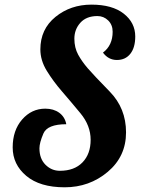

<svg xmlns="http://www.w3.org/2000/svg" viewBox="-20 -775 610 813"><path d="M416 -552.2Q457 -583 457 -640.6Q457 -669.9 438 -688.5Q418.9 -707 392.6 -707Q345.7 -707 320.3 -678.7Q294.9 -650.4 294.9 -611.3Q294.9 -572.8 311 -543.5Q327.1 -514.2 351.6 -485.8Q376 -457.5 444.8 -387Q513.7 -316.4 513.7 -214.4Q513.7 -112.3 436 -47.1Q358.4 18.1 253.9 18.1Q148.9 18.1 91.3 -30.3Q33.7 -78.6 33.7 -150.9Q33.7 -223.1 73.7 -269Q113.8 -314.9 171.9 -314.9Q207 -314.9 231 -297.4Q254.9 -279.8 260.7 -249Q180.7 -249 163.8 -209.7Q147 -170.4 147 -147Q147 -103 172.6 -77.4Q198.2 -51.8 233.4 -51.8Q294.9 -51.8 329.3 -87.4Q363.8 -123 363.8 -183.1Q363.8 -243.2 320.6 -295.4Q277.3 -347.7 241.2 -389.4Q205.1 -431.2 178 -475.3Q150.9 -519.5 150.9 -565.9Q150.9 -651.4 214.8 -703.4Q278.8 -755.4 367.2 -755.4Q455.6 -755.4 504.2 -717Q552.7 -678.7 552.7 -620.6Q552.7 -573.7 532 -547.4Q511.2 -521 475.1 -521Q439 -521 416 -552.2Z"/></svg>

Font: Lobster-Regular
Style: Regular
Weight: 400
Designer: Pablo Impallari
Foundry: Pablo Impallari
Version: Version 1.007; ttfautohint (v1.1) -l 8 -r 50 -G 50 -x 14 -D 